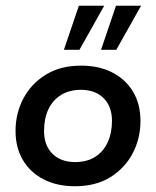

<svg xmlns="http://www.w3.org/2000/svg" viewBox="-20 -637 542 667"><path d="M240 10Q178 10 131.5 -14Q85 -38 59.5 -81Q34 -124 34 -182Q34 -243 61 -294.5Q88 -346 139 -377.5Q190 -409 262 -409Q324 -409 370.5 -385Q417 -361 442.5 -318Q468 -275 468 -217Q468 -156 441 -104.5Q414 -53 363.5 -21.5Q313 10 240 10ZM241 -74Q282 -74 310.5 -92Q339 -110 354 -142.5Q369 -175 369 -217Q369 -267 340 -296Q311 -325 261 -325Q221 -325 192 -307Q163 -289 148 -257Q133 -225 133 -182Q133 -132 162 -103Q191 -74 241 -74ZM202 -464 254 -617H342L256 -464ZM331 -464 383 -617H470L384 -464Z"/></svg>

Font: Rokkitt SemiBold
Style: Italic
Weight: 600
Italic angle: -9°
Designer: Vernon Adams
Foundry: Vernon Adams
Version: Version 3.103